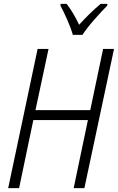

<svg xmlns="http://www.w3.org/2000/svg" viewBox="-20 -965 605 985"><path d="M22 0 173 -714H229L162 -400H443L509 -714H565L413 0H358L431 -349H151L78 0ZM354 -786H403Q424 -819 463.5 -864Q503 -909 530 -936L531 -945H496Q440 -898 386 -838Q356 -901 322 -945H291L290 -936Q305 -909 325 -863.5Q345 -818 354 -786Z"/></svg>

Font: Noto Sans Display SemiCondensed Light
Style: Italic
Weight: 300
Width: 4
Italic angle: -12°
Designer: Monotype Design Team
Foundry: Monotype Imaging Inc.
Version: Version 1.900